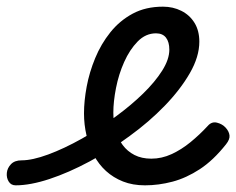

<svg xmlns="http://www.w3.org/2000/svg" viewBox="-204 -539 708 576"><path d="M231 17Q194 17 165 5.5Q136 -6 114 -26Q92 -46 77.5 -73.5Q63 -101 55.5 -133Q48 -165 48 -199Q48 -236 56 -279Q64 -322 81.5 -364.5Q99 -407 127 -442Q155 -477 194 -498Q233 -519 285 -519Q315 -519 340 -506.5Q365 -494 379.5 -470.5Q394 -447 394 -414Q394 -369 365.5 -319.5Q337 -270 290 -221.5Q243 -173 185 -131Q127 -88 64.5 -54.5Q2 -21 -55.5 -2Q-113 17 -157 17Q-171 17 -178 5.5Q-185 -6 -183.5 -20.5Q-182 -35 -171 -46.5Q-160 -58 -139 -58Q-107 -58 -59.5 -75.5Q-12 -93 41.5 -123Q95 -153 144 -190Q189 -223 225 -258Q261 -293 282.5 -327Q304 -361 304 -390Q304 -413 294 -426Q284 -439 264 -439Q233 -439 209 -414.5Q185 -390 168.5 -353Q152 -316 144 -275Q136 -234 136 -201Q136 -173 143 -148Q150 -123 164 -104Q178 -85 199.5 -74Q221 -63 250 -63Q281 -63 310.5 -76.5Q340 -90 367.5 -112.5Q395 -135 419 -161Q431 -175 447 -171Q463 -167 473 -156Q483 -145 484.5 -133Q486 -121 474 -106Q436 -58 395.5 -31.5Q355 -5 313.5 6Q272 17 231 17Z"/></svg>

Font: Playwrite US Trad
Style: Regular
Weight: 400
Designer: Veronika Burian, José Scaglione
Foundry: TypeTogether
Version: Version 1.002